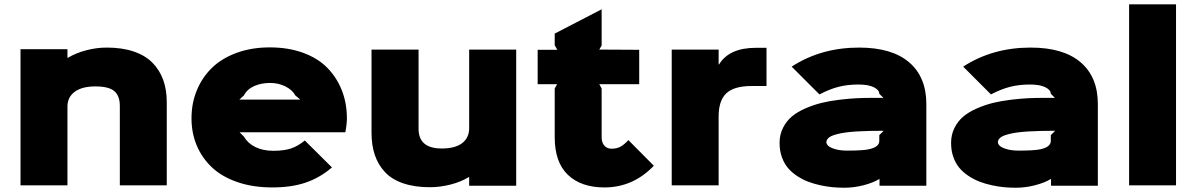

<svg xmlns="http://www.w3.org/2000/svg" viewBox="-20 -860 5552 891"><path d="M753.9 -386.2V0H536.1V-368.2Q536.1 -415.5 510.3 -437.3Q484.4 -459 422.9 -459Q360.4 -459 326.7 -434.1Q293 -409.2 293 -365.2V0H75.2V-631.8H293V-591.8H294.9Q332.5 -614.3 380.4 -626.7Q428.2 -639.2 475.1 -639.2Q546.4 -639.2 600.1 -621.1Q653.8 -603 687.3 -569.1Q720.7 -535.2 737.3 -489.5Q753.9 -443.8 753.9 -386.2Z M1090.8 -397.9H1373.5L1350.6 -417Q1336.9 -442.9 1304.4 -459Q1272 -475.1 1233.9 -475.1Q1192.9 -475.1 1159.9 -460.7Q1127 -446.3 1111.8 -417ZM1589.8 -311Q1589.8 -283.2 1582.5 -246.1H1091.8L1111.8 -226.1Q1129.9 -194.8 1165.3 -177.5Q1200.7 -160.2 1248.5 -160.2Q1297.9 -160.2 1330.6 -171.1Q1363.3 -182.1 1394.5 -208L1520.5 -83Q1463.9 -34.7 1398.2 -12.5Q1332.5 9.8 1243.7 9.8Q1153.3 9.8 1081.3 -15.1Q1009.3 -40 963.1 -83.7Q917 -127.4 892.8 -185.3Q868.7 -243.2 868.7 -311Q868.7 -381.3 893.6 -441.4Q918.5 -501.5 964.1 -545.7Q1009.8 -589.8 1078.9 -615Q1147.9 -640.1 1231.9 -640.1Q1318.8 -640.1 1387.9 -614.5Q1457 -588.9 1500.5 -543.7Q1543.9 -498.5 1566.9 -439.5Q1589.8 -380.4 1589.8 -311Z M2375.5 -629.9V2H2157.2V-38.1H2155.3Q2118.2 -15.6 2070.1 -3.4Q2022 8.8 1975.1 8.8Q1903.8 8.8 1851.1 -9.3Q1798.3 -27.3 1766.6 -61.3Q1734.9 -95.2 1719.5 -140.6Q1704.1 -186 1704.1 -244.1V-629.9H1922.4V-262.2Q1922.4 -170.9 2030.3 -170.9Q2092.3 -170.9 2124.8 -195.8Q2157.2 -220.7 2157.2 -265.1V-629.9Z M2896 -210 3014.2 -90.8Q2917.5 9.8 2785.2 9.8Q2676.3 9.8 2615.2 -48.8Q2554.2 -107.4 2554.2 -223.1V-449.2L2565.4 -469.2H2475.1V-628.9H2566.4L2554.2 -649.9V-704.1L2772 -816.9V-648.9L2761.2 -629.9L2946.3 -628.9V-469.2H2761.2L2772 -449.2V-223.1Q2772 -198.7 2784.4 -184.3Q2796.9 -169.9 2818.4 -169.9Q2842.3 -169.9 2859.6 -179.4Q2877 -189 2896 -210Z M3537.1 -638.2V-460.9H3468.8Q3386.7 -460.9 3350.8 -427.2Q3314.9 -393.6 3314.9 -319.8V0H3097.2V-629.9H3314.9V-561H3316.9Q3363.8 -638.2 3488.8 -638.2Z M4060.5 -232.9 4080.6 -252.9H4058.6Q4013.7 -252.9 3979.5 -251Q3927.7 -249.5 3885.7 -242.2Q3843.3 -233.9 3829.1 -223.4Q3814.9 -212.9 3814.9 -200.2Q3814.9 -192.4 3822.8 -184.1Q3830.6 -175.8 3853.8 -168.5Q3877 -161.1 3911.6 -161.1Q3982.9 -161.1 4010.7 -167Q4060.5 -177.2 4060.5 -206.1ZM4278.8 -377V2H4061.5V-29.8Q4032.7 -12.2 3988 -0.5Q3943.4 11.2 3897.9 11.2Q3871.1 11.2 3844.2 8.8Q3817.4 6.3 3787.1 -0.2Q3756.8 -6.8 3730.5 -16.8Q3704.1 -26.9 3679.2 -43.2Q3654.3 -59.6 3636.5 -80.6Q3618.7 -101.6 3608.2 -131.3Q3597.7 -161.1 3597.7 -196.8Q3597.7 -235.4 3613.8 -267.1Q3629.9 -298.8 3655.5 -320.1Q3681.2 -341.3 3718.5 -357.4Q3755.9 -373.5 3793 -382.6Q3830.1 -391.6 3874.3 -397Q3918.5 -402.3 3952.9 -404.1Q3987.3 -405.8 4023.9 -405.8H4079.6L4060.5 -424.8Q4060.5 -442.4 4035.2 -455.1Q4009.8 -467.8 3962.9 -467.8Q3914.1 -467.8 3872.3 -457.3Q3830.6 -446.8 3782.7 -421.9L3653.8 -550.8Q3790 -639.2 3966.8 -639.2Q4119.1 -639.2 4199 -570.8Q4278.8 -502.4 4278.8 -377Z M4856.4 -232.9 4876.5 -252.9H4854.5Q4809.6 -252.9 4775.4 -251Q4723.6 -249.5 4681.6 -242.2Q4639.2 -233.9 4625 -223.4Q4610.8 -212.9 4610.8 -200.2Q4610.8 -192.4 4618.7 -184.1Q4626.5 -175.8 4649.7 -168.5Q4672.9 -161.1 4707.5 -161.1Q4778.8 -161.1 4806.6 -167Q4856.4 -177.2 4856.4 -206.1ZM5074.7 -377V2H4857.4V-29.8Q4828.6 -12.2 4783.9 -0.5Q4739.3 11.2 4693.8 11.2Q4667 11.2 4640.1 8.8Q4613.3 6.3 4583 -0.2Q4552.7 -6.8 4526.4 -16.8Q4500 -26.9 4475.1 -43.2Q4450.2 -59.6 4432.4 -80.6Q4414.6 -101.6 4404.1 -131.3Q4393.6 -161.1 4393.6 -196.8Q4393.6 -235.4 4409.7 -267.1Q4425.8 -298.8 4451.4 -320.1Q4477.1 -341.3 4514.4 -357.4Q4551.8 -373.5 4588.9 -382.6Q4626 -391.6 4670.2 -397Q4714.4 -402.3 4748.8 -404.1Q4783.2 -405.8 4819.8 -405.8H4875.5L4856.4 -424.8Q4856.4 -442.4 4831.1 -455.1Q4805.7 -467.8 4758.8 -467.8Q4710 -467.8 4668.2 -457.3Q4626.5 -446.8 4578.6 -421.9L4449.7 -550.8Q4585.9 -639.2 4762.7 -639.2Q4915 -639.2 4994.9 -570.8Q5074.7 -502.4 5074.7 -377Z M5437.5 -839.8V0H5219.7V-839.8Z"/></svg>

Font: Sinkin Sans 900 X Black
Style: Regular
Weight: 950
Designer: Keith Bates
Foundry: K-Type
Version: Sinkin Sans (version 1.0)  by Keith Bates   •   © 2014   www